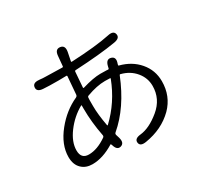

<svg xmlns="http://www.w3.org/2000/svg" viewBox="-169 -1011 1337 1276"><g transform="rotate(-30 500.0 -372.5)"><path d="M609 42Q561 50 557 18Q553 -14 601 -19Q672 -26 752.5 -92.5Q833 -159 833 -259Q833 -320 793 -368Q753 -416 687 -433Q681 -435 679 -429Q598 -227 465 -114Q457 -107 460 -97L468 -71Q481 -25 448 -15Q416 -6 403 -52L400 -59Q399 -64 395 -61Q307 -7 228 -7Q177 -7 146 -37Q112 -69 112 -128Q112 -222 187 -315Q258 -403 353 -446Q363 -451 364 -462L375 -598Q375 -603 370 -603L308 -602Q229 -602 194 -605Q145 -608 149 -642Q152 -675 200 -670H203Q226 -667 249 -667L375 -664Q381 -664 381 -670L388 -746Q392 -794 429 -789Q466 -784 457 -736L444 -671Q443 -666 448 -666Q640 -675 743 -697Q791 -708 797 -675Q803 -643 755 -635Q637 -615 443 -605Q436 -605 435 -598L426 -480Q426 -475 431 -476Q518 -502 572 -502Q597 -502 622 -501L630 -500Q637 -500 638 -507L641 -520Q652 -568 687 -558Q722 -548 705 -502L703 -494Q701 -489 706 -488Q795 -465 848.5 -402Q902 -339 902 -255Q902 -141 825 -63Q740 21 609 42ZM239 -75Q304 -75 376 -125Q384 -131 382 -141Q360 -254 360 -358V-380Q360 -385 356 -383Q283 -342 231.5 -273Q180 -204 180 -139.5Q180 -75 239 -75ZM440 -184Q441 -179 445 -182Q558 -288 616 -439Q618 -444 613 -444Q597 -445 574 -445Q512 -445 433 -416Q424 -413 424 -404L423 -388Q423 -364 423 -340Q423 -276 440 -184Z"/></g></svg>

Font: Resource Han Rounded KR Normal
Style: Regular
Weight: 350
Designer: Cyano Hao (round all glyphs); Ryoko NISHIZUKA 西塚涼子 (kana, bopomofo & ideographs); Paul D. Hunt (Latin, Greek & Cyrillic)
Foundry: Cyano Hao
Version: 0.990